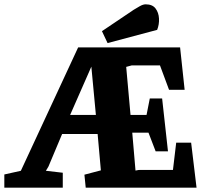

<svg xmlns="http://www.w3.org/2000/svg" viewBox="-22 -867 954 887"><path d="M-2 0V-61L97 -83L66 -60L339 -648H810L831 -452H759L717 -565H587L561 -558L581 -336H655L670 -412H727L754 -168H697L664 -254H589L604 -79Q612 -81 617 -81.5Q622 -82 626 -82H777L792 -208H861L886 0H374L368 -60L444 -80L429 -248H265L202 -98L190 -78L268 -69V0ZM302 -336H421L400 -559ZM475 -668 449 -723 596 -822Q609 -830 624 -838.5Q639 -847 651 -847Q682 -847 696.5 -828Q711 -809 712.5 -781.5Q714 -754 704 -729Z"/></svg>

Font: Faustina Light ExtraBold
Style: Regular
Weight: 800
Version: Version 1.200